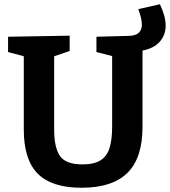

<svg xmlns="http://www.w3.org/2000/svg" viewBox="-20 -872 800 904"><path d="M651 -275Q651 -128 580 -58Q509 12 364 12Q224 12 158 -54Q92 -120 92 -262V-607L18 -627V-699L308 -704V-632L235 -607V-262Q235 -177 262.5 -137.5Q290 -98 368 -98Q424 -98 454 -117.5Q484 -137 496 -176Q508 -215 508 -275V-608L434 -627V-699L582 -703Q617 -703 632.5 -717Q648 -731 648 -756Q648 -784 631 -829L733 -852Q760 -795 760 -752Q760 -707 732 -675.5Q704 -644 651 -634Z"/></svg>

Font: Bitter
Style: Bold
Weight: 700
Designer: Sol Matas, and Bitter project Authors
Foundry: Sol Matas
Version: Version 2.001